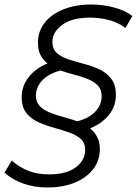

<svg xmlns="http://www.w3.org/2000/svg" viewBox="-51 -725 606 850"><path d="M158 105Q100 105 50.5 87Q1 69 -31 39L1 -14Q34 15 74 31Q114 47 167 47Q242 47 284 16Q326 -15 326 -61Q326 -93 306 -110.5Q286 -128 254 -139Q222 -150 186 -160Q150 -170 118 -184.5Q86 -199 65.5 -225Q45 -251 45 -295Q45 -344 76 -383.5Q107 -423 159 -444Q140 -459 128.5 -481Q117 -503 117 -536Q117 -586 146.5 -624Q176 -662 229.5 -683.5Q283 -705 353 -705Q403 -705 453.5 -692Q504 -679 535 -654L504 -601Q474 -625 432.5 -636Q391 -647 348 -647Q268 -647 224.5 -615Q181 -583 181 -540Q181 -507 201.5 -489.5Q222 -472 254 -461.5Q286 -451 321.5 -442Q357 -433 389 -418Q421 -403 441.5 -376.5Q462 -350 462 -305Q462 -254 430.5 -215.5Q399 -177 348 -157Q367 -141 379 -119Q391 -97 391 -65Q391 -14 361.5 24Q332 62 280 83.5Q228 105 158 105ZM291 -188Q342 -201 370.5 -230.5Q399 -260 399 -299Q399 -329 382 -346.5Q365 -364 338 -375Q311 -386 279.5 -394Q248 -402 217 -413Q165 -399 136.5 -369.5Q108 -340 108 -301Q108 -273 125 -255.5Q142 -238 169 -227Q196 -216 228 -207.5Q260 -199 291 -188Z"/></svg>

Font: Montserrat
Style: Italic
Weight: 400
Italic angle: -11.3°
Designer: Julieta Ulanovsky
Foundry: Julieta Ulanovsky
Version: Version 9.000; ttfautohint (v1.8.4.7-5d5b)